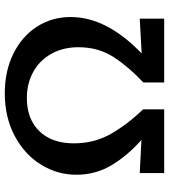

<svg xmlns="http://www.w3.org/2000/svg" viewBox="28 -733 705 801"><g transform="rotate(-90 380.5 -332.5)"><path d="M558 -94 703 -102V0H437V-87Q501 -147 542.5 -210.5Q584 -274 584 -358Q584 -421 557 -470Q530 -519 481.5 -546Q433 -573 372 -573Q285 -573 234 -521Q183 -469 183 -377Q183 -291 223 -221.5Q263 -152 325 -88V0H59V-102L197 -95Q130 -155 91 -221Q52 -287 52 -366Q52 -446 94.5 -514.5Q137 -583 214.5 -624Q292 -665 392 -665Q485 -665 557.5 -629Q630 -593 670 -530.5Q710 -468 710 -390Q710 -240 558 -94Z"/></g></svg>

Font: Ysabeau SC
Style: Bold
Weight: 700
Designer: Christian Thalmann (Catharsis Fonts)
Version: Version 0.003